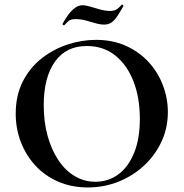

<svg xmlns="http://www.w3.org/2000/svg" viewBox="-20 -811 806 843"><path d="M366 12Q294 12 235.5 -13.5Q177 -39 135.5 -84Q94 -129 71.5 -187.5Q49 -246 49 -312Q49 -393 80.5 -454Q112 -515 164 -555.5Q216 -596 278 -616Q340 -636 401 -636Q475 -636 533.5 -609.5Q592 -583 633 -538Q674 -493 695.5 -436Q717 -379 717 -319Q717 -249 689 -189Q661 -129 612.5 -84Q564 -39 500.5 -13.5Q437 12 366 12ZM399 -13Q455 -13 499 -45Q543 -77 568.5 -139Q594 -201 594 -290Q594 -382 566 -454Q538 -526 486 -567.5Q434 -609 361 -609Q270 -609 221 -540Q172 -471 172 -349Q172 -276 189 -214.5Q206 -153 236.5 -107.5Q267 -62 308.5 -37.5Q350 -13 399 -13ZM463 -763Q480 -763 490.5 -769Q501 -775 514 -790Q516 -792 519.5 -789Q523 -786 521 -783Q494 -734 477.5 -718.5Q461 -703 438 -703Q420 -703 399.5 -709Q379 -715 357.5 -721Q336 -727 313 -727Q291 -727 282.5 -720Q274 -713 262 -700Q260 -699 256.5 -702Q253 -705 255 -707Q263 -722 276 -741Q289 -760 306 -774Q323 -788 342 -788Q356 -788 376 -782Q396 -776 419 -769.5Q442 -763 463 -763Z"/></svg>

Font: Cormorant Garamond Light
Style: Bold
Weight: 700
Version: Version 4.001